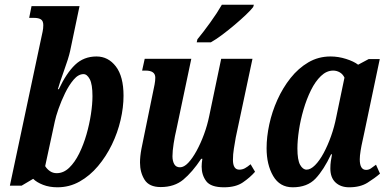

<svg xmlns="http://www.w3.org/2000/svg" viewBox="-20 -786 1667 816"><path d="M224 10Q190 10 163 -0.5Q136 -11 121 -26L72 3H22L152 -609Q158 -637 161 -651Q164 -665 164 -679Q164 -697 154 -703.5Q144 -710 125 -710H104L114 -760H318L278 -569Q275 -555 268 -532.5Q261 -510 252 -485.5Q243 -461 236 -439.5Q229 -418 226 -407H230Q262 -475 299 -510.5Q336 -546 390 -546Q440 -546 472.5 -503.5Q505 -461 505 -379Q505 -330 492.5 -276Q480 -222 455.5 -171.5Q431 -121 396.5 -80Q362 -39 318.5 -14.5Q275 10 224 10ZM221 -50Q250 -50 274 -73Q298 -96 316.5 -133.5Q335 -171 347.5 -214.5Q360 -258 366.5 -301Q373 -344 373 -377Q373 -428 361.5 -449.5Q350 -471 335 -471Q313 -471 293 -447.5Q273 -424 256.5 -390Q240 -356 228.5 -323Q217 -290 213 -270L172 -80Q180 -67 192.5 -58.5Q205 -50 221 -50Z M932 10Q876 10 856.5 -16Q837 -42 837 -78Q837 -92 840 -111H835Q797 -54 759 -22.5Q721 9 663 9Q614 9 594.5 -22Q575 -53 575 -95Q575 -121 581 -153Q587 -185 593 -212L629 -388Q634 -411 637 -427Q640 -443 640 -456Q640 -486 599 -486H584L595 -536H793L730 -237Q723 -208 718 -176Q713 -144 713 -122Q713 -102 720.5 -88.5Q728 -75 745 -75Q762 -75 780 -94Q798 -113 815.5 -145Q833 -177 847 -215Q861 -253 869 -292L920 -536H1053L982 -202Q978 -179 974 -154.5Q970 -130 970 -107Q970 -65 997 -65Q1010 -65 1021 -71Q1032 -77 1045 -88L1064 -56Q1043 -32 1012.5 -11Q982 10 932 10ZM816 -606 819 -619Q843 -648 873 -689.5Q903 -731 923 -766H1059L1056 -756Q1046 -743 1025 -723Q1004 -703 978 -681Q952 -659 925.5 -639Q899 -619 876 -606Z M1224 10Q1169 10 1141 -38Q1113 -86 1113 -156Q1113 -204 1124.5 -257.5Q1136 -311 1159 -362Q1182 -413 1215 -454.5Q1248 -496 1290.5 -521Q1333 -546 1385 -546Q1418 -546 1451 -535.5Q1484 -525 1502 -511L1547 -535H1594L1528 -221Q1526 -210 1521 -188.5Q1516 -167 1512.5 -145Q1509 -123 1509 -109Q1509 -64 1536 -64Q1547 -64 1556 -70Q1565 -76 1578 -86L1595 -48Q1573 -29 1542 -9.5Q1511 10 1464 10Q1428 10 1406 -10.5Q1384 -31 1384 -70Q1384 -87 1386 -100.5Q1388 -114 1391 -130H1387Q1356 -64 1321 -27Q1286 10 1224 10ZM1283 -65Q1300 -65 1319 -84Q1338 -103 1355.5 -135.5Q1373 -168 1387 -207.5Q1401 -247 1409 -288L1444 -456Q1437 -471 1424 -478.5Q1411 -486 1396 -486Q1368 -486 1344 -463Q1320 -440 1301.5 -402.5Q1283 -365 1270 -320.5Q1257 -276 1250.5 -232.5Q1244 -189 1244 -155Q1244 -106 1255.5 -85.5Q1267 -65 1283 -65Z"/></svg>

Font: Noto Serif ExtraCondensed
Style: Bold Italic
Weight: 700
Width: 2
Italic angle: -12°
Designer: Monotype Design Team
Foundry: Monotype Imaging Inc.
Version: Version 2.013; ttfautohint (v1.8.4.7-5d5b)